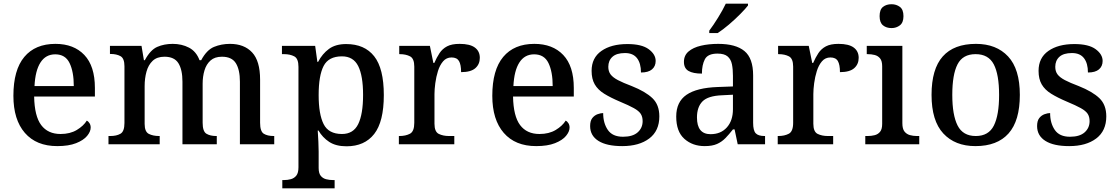

<svg xmlns="http://www.w3.org/2000/svg" viewBox="-20 -786 6090 1046"><path d="M292 10Q178 10 115.5 -62Q53 -134 53 -264Q53 -405 112.5 -476Q172 -547 282 -547Q382 -547 439.5 -486.5Q497 -426 497 -307V-260H166Q168 -153 204.5 -104.5Q241 -56 310 -56Q362 -56 398.5 -78Q435 -100 453 -129Q461 -125 467.5 -115Q474 -105 474 -91Q474 -69 454.5 -45.5Q435 -22 394.5 -6Q354 10 292 10ZM382 -317Q382 -395 359 -442.5Q336 -490 281 -490Q229 -490 200.5 -445.5Q172 -401 168 -317Z M571 0V-45H581Q615 -45 636.5 -57.5Q658 -70 658 -116V-425Q658 -468 636.5 -480Q615 -492 582 -492H579V-536H751L764 -458H769Q799 -514 836.5 -530.5Q874 -547 921 -547Q970 -547 1009.5 -526.5Q1049 -506 1067 -458H1076Q1106 -514 1146 -530.5Q1186 -547 1233 -547Q1310 -547 1353.5 -500.5Q1397 -454 1397 -352V-117Q1397 -70 1417 -57.5Q1437 -45 1471 -45H1474V0H1287V-341Q1287 -406 1265 -441.5Q1243 -477 1189 -477Q1150 -477 1127 -456.5Q1104 -436 1094 -402.5Q1084 -369 1084 -330V-117Q1084 -70 1104.5 -57.5Q1125 -45 1158 -45H1161V0H974V-341Q974 -406 952 -441.5Q930 -477 876 -477Q835 -477 811.5 -454.5Q788 -432 778 -395.5Q768 -359 768 -317V-111Q768 -68 791 -56.5Q814 -45 847 -45H850V0Z M1518 240V195H1527Q1547 195 1565 190Q1583 185 1594.5 170.5Q1606 156 1606 125V-422Q1606 -467 1583 -479Q1560 -491 1528 -491H1516V-536H1697L1709 -449H1713Q1736 -493 1772 -519.5Q1808 -546 1866 -546Q1966 -546 2018.5 -479.5Q2071 -413 2071 -268Q2071 -123 2018.5 -56Q1966 11 1868 11Q1810 11 1773.5 -13Q1737 -37 1715 -75H1711Q1713 -48 1714.5 -14Q1716 20 1716 40V129Q1716 158 1727.5 172Q1739 186 1757 190.5Q1775 195 1795 195H1803V240ZM1843 -56Q1905 -56 1931.5 -110Q1958 -164 1958 -269Q1958 -373 1931.5 -426Q1905 -479 1843 -479Q1770 -479 1743 -426.5Q1716 -374 1716 -268Q1716 -164 1743 -110Q1770 -56 1843 -56Z M2153 0V-45H2156Q2190 -45 2213.5 -57.5Q2237 -70 2237 -117V-423Q2237 -467 2214 -479Q2191 -491 2158 -491H2155V-536H2322L2341 -443H2346Q2359 -473 2374.5 -496.5Q2390 -520 2415.5 -533.5Q2441 -547 2484 -547Q2540 -547 2567 -527Q2594 -507 2594 -471Q2594 -436 2569.5 -414.5Q2545 -393 2492 -393Q2492 -434 2480.5 -453.5Q2469 -473 2440 -473Q2412 -473 2394 -452Q2376 -431 2366 -399Q2356 -367 2351.5 -333Q2347 -299 2347 -273V-112Q2347 -68 2370.5 -56.5Q2394 -45 2426 -45H2455V0Z M2901 10Q2787 10 2724.5 -62Q2662 -134 2662 -264Q2662 -405 2721.5 -476Q2781 -547 2891 -547Q2991 -547 3048.5 -486.5Q3106 -426 3106 -307V-260H2775Q2777 -153 2813.5 -104.5Q2850 -56 2919 -56Q2971 -56 3007.5 -78Q3044 -100 3062 -129Q3070 -125 3076.5 -115Q3083 -105 3083 -91Q3083 -69 3063.5 -45.5Q3044 -22 3003.5 -6Q2963 10 2901 10ZM2991 -317Q2991 -395 2968 -442.5Q2945 -490 2890 -490Q2838 -490 2809.5 -445.5Q2781 -401 2777 -317Z M3370 10Q3285 10 3240 -18.5Q3195 -47 3195 -99Q3195 -128 3207 -143Q3219 -158 3236 -164Q3253 -170 3266 -170Q3266 -115 3291.5 -78Q3317 -41 3374 -41Q3427 -41 3454 -65Q3481 -89 3481 -126Q3481 -150 3470.5 -166Q3460 -182 3433 -197Q3406 -212 3358 -232Q3306 -254 3271.5 -275.5Q3237 -297 3220 -326.5Q3203 -356 3203 -400Q3203 -471 3256.5 -508.5Q3310 -546 3398 -546Q3476 -546 3514 -518Q3552 -490 3552 -454Q3552 -425 3532 -408Q3512 -391 3472 -391Q3472 -441 3450.5 -469Q3429 -497 3385 -497Q3339 -497 3316.5 -476.5Q3294 -456 3294 -422Q3294 -397 3306.5 -380.5Q3319 -364 3346.5 -349.5Q3374 -335 3422 -317Q3497 -287 3534.5 -251Q3572 -215 3572 -152Q3572 -73 3517 -31.5Q3462 10 3370 10Z M3819 10Q3753 10 3708.5 -29.5Q3664 -69 3664 -151Q3664 -231 3720 -269.5Q3776 -308 3891 -312L3973 -315V-373Q3973 -409 3967.5 -436Q3962 -463 3944 -478.5Q3926 -494 3889 -494Q3836 -494 3820 -463Q3804 -432 3804 -385Q3756 -385 3731 -399.5Q3706 -414 3706 -449Q3706 -484 3731 -505.5Q3756 -527 3798.5 -537Q3841 -547 3893 -547Q3988 -547 4035.5 -508Q4083 -469 4083 -375V-117Q4083 -75 4097 -60Q4111 -45 4145 -45H4148V0H3999L3982 -81H3973Q3952 -54 3932 -33.5Q3912 -13 3886 -1.5Q3860 10 3819 10ZM3851 -55Q3907 -55 3940 -92Q3973 -129 3973 -191V-270L3914 -267Q3837 -264 3807 -233.5Q3777 -203 3777 -146Q3777 -55 3851 -55ZM3844 -619Q3866 -648 3892 -690Q3918 -732 3934 -766H4055V-756Q4042 -739 4013.5 -710Q3985 -681 3951.5 -652.5Q3918 -624 3890 -606H3844Z M4217 0V-45H4220Q4254 -45 4277.5 -57.5Q4301 -70 4301 -117V-423Q4301 -467 4278 -479Q4255 -491 4222 -491H4219V-536H4386L4405 -443H4410Q4423 -473 4438.5 -496.5Q4454 -520 4479.5 -533.5Q4505 -547 4548 -547Q4604 -547 4631 -527Q4658 -507 4658 -471Q4658 -436 4633.5 -414.5Q4609 -393 4556 -393Q4556 -434 4544.5 -453.5Q4533 -473 4504 -473Q4476 -473 4458 -452Q4440 -431 4430 -399Q4420 -367 4415.5 -333Q4411 -299 4411 -273V-112Q4411 -68 4434.5 -56.5Q4458 -45 4490 -45H4519V0Z M4837 -633Q4809 -633 4790.5 -648Q4772 -663 4772 -698Q4772 -734 4790.5 -748.5Q4809 -763 4837 -763Q4863 -763 4882.5 -748.5Q4902 -734 4902 -698Q4902 -663 4882.5 -648Q4863 -633 4837 -633ZM4694 0V-45H4707Q4727 -45 4745 -49.5Q4763 -54 4774.5 -68Q4786 -82 4786 -111V-425Q4786 -454 4774.5 -468Q4763 -482 4745 -486.5Q4727 -491 4707 -491H4702V-536H4896V-115Q4896 -84 4907.5 -69.5Q4919 -55 4937 -50Q4955 -45 4975 -45H4988V0Z M5294 10Q5183 10 5119 -59Q5055 -128 5055 -269Q5055 -410 5116 -478.5Q5177 -547 5297 -547Q5408 -547 5472 -478.5Q5536 -410 5536 -269Q5536 -128 5474.5 -59Q5413 10 5294 10ZM5296 -45Q5366 -45 5394.5 -102Q5423 -159 5423 -269Q5423 -380 5394 -435.5Q5365 -491 5295 -491Q5225 -491 5196.5 -435.5Q5168 -380 5168 -269Q5168 -159 5197 -102Q5226 -45 5296 -45Z M5805 10Q5720 10 5675 -18.5Q5630 -47 5630 -99Q5630 -128 5642 -143Q5654 -158 5671 -164Q5688 -170 5701 -170Q5701 -115 5726.5 -78Q5752 -41 5809 -41Q5862 -41 5889 -65Q5916 -89 5916 -126Q5916 -150 5905.5 -166Q5895 -182 5868 -197Q5841 -212 5793 -232Q5741 -254 5706.5 -275.5Q5672 -297 5655 -326.5Q5638 -356 5638 -400Q5638 -471 5691.5 -508.5Q5745 -546 5833 -546Q5911 -546 5949 -518Q5987 -490 5987 -454Q5987 -425 5967 -408Q5947 -391 5907 -391Q5907 -441 5885.5 -469Q5864 -497 5820 -497Q5774 -497 5751.5 -476.5Q5729 -456 5729 -422Q5729 -397 5741.5 -380.5Q5754 -364 5781.5 -349.5Q5809 -335 5857 -317Q5932 -287 5969.5 -251Q6007 -215 6007 -152Q6007 -73 5952 -31.5Q5897 10 5805 10Z"/></svg>

Font: Noto Serif Toto Medium
Style: Regular
Weight: 500
Designer: Monotype Design Team
Foundry: Monotype Imaging Inc.
Version: Version 2.001; ttfautohint (v1.8.4.7-5d5b)